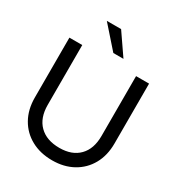

<svg xmlns="http://www.w3.org/2000/svg" viewBox="-198 -966 1016 1100"><g transform="rotate(30 310.0 -416.5)"><path d="M185 -841H279.5L376.5 -700H309.5ZM47.5 -650.5H132.5V-254.5Q132.5 -169 180 -121.8Q227.5 -74.5 313 -74.5Q396 -74.5 442.2 -121.8Q488.5 -169 488.5 -254.5V-650.5H574.5V-254.5Q574.5 -175.5 541.5 -116.5Q508.5 -57.5 449.5 -24.8Q390.5 8 313 8Q233.5 8 173.8 -24.8Q114 -57.5 80.8 -116.5Q47.5 -175.5 47.5 -254.5Z"/></g></svg>

Font: Overused Grotesk
Style: Regular
Weight: 450
Version: Version 0.004